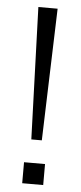

<svg xmlns="http://www.w3.org/2000/svg" viewBox="-52 -735 322 765"><g transform="rotate(5 109.0 -352.5)"><path d="M88 -177 70 -705H147L130 -177ZM67 0V-84H151V0Z"/></g></svg>

Font: Nunito Sans 10pt SemiCondensed Light
Style: Regular
Weight: 300
Width: 4
Designer: Vernon Adams
Foundry: Vernon Adams
Version: Version 3.101;gftools[0.9.27]